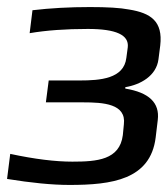

<svg xmlns="http://www.w3.org/2000/svg" viewBox="-21 -514 475 544"><path d="M428 -346 433 -385C441 -454 406 -477 345 -487C319 -492 282 -494 234 -494C176 -494 122 -491 71 -485L63 -420C110 -428 165 -432 228 -432C308 -432 345 -415 341 -380L337 -350C330 -291 263 -286 205 -286H117L109 -224H214C272 -224 337 -220 330 -162L327 -131C318 -61 254 -56 184 -56C136 -56 78 -63 8 -78L-1 -7C67 4 126 10 176 10C296 10 405 -5 420 -124L426 -174C432 -223 401 -252 334 -263V-267C377 -274 422 -299 428 -346Z"/></svg>

Font: Gamestation Display
Style: Italic
Weight: 400
Designer: Jonas Hecksher
Foundry: Jonas Hecksher, Playtypeª, e-types AS
Version: Version 1.003